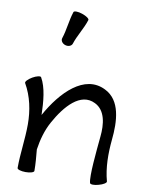

<svg xmlns="http://www.w3.org/2000/svg" viewBox="-105 -1055 870 1148"><g transform="rotate(10 330.0 -481.0)"><path d="M276 -789C293 -842 326 -890 343 -944C346 -952 327 -966 300 -975C274 -984 250 -984 247 -976C229 -922 226 -865 208 -811C203 -796 214 -779 233 -773C251 -767 271 -774 276 -789ZM36 -508C78 -435 95 -351 95 -267C95 -178 80 -89 80 0C80 9 103 16 131 16C159 16 182 9 182 0C182 -43 178 -86 174 -129C183 -190 199 -249 229 -303C287 -408 374 -509 468 -462C534 -430 543 -347 535 -270C526 -175 511 -28 522 13C524 22 548 23 575 15C602 8 622 -5 620 -13C598 -94 598 -179 606 -263C618 -378 612 -505 513 -553C379 -620 248 -486 166 -337V-336C164 -418 157 -502 124 -559C120 -566 96 -561 72 -547C48 -533 32 -516 36 -508Z"/></g></svg>

Font: Nupuram Medium
Style: Regular
Weight: 500
Designer: Santhosh Thottingal (santhosh.thottingal@gmail.com)
Foundry: SMC
Version: Version 1.000